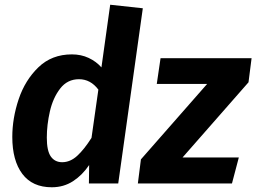

<svg xmlns="http://www.w3.org/2000/svg" viewBox="-20 -776 1084 812"><path d="M584 -741 480 0H356L357 -78Q328 -35 288.5 -9.5Q249 16 199 16Q117 16 74.5 -40.5Q32 -97 32 -197Q32 -276 59 -356.5Q86 -437 142.5 -491.5Q199 -546 284 -546Q323 -546 355 -531Q387 -516 409 -491L446 -756ZM178 -194Q178 -138 195 -114Q212 -90 243 -90Q277 -90 306.5 -117Q336 -144 367 -193L396 -397Q363 -441 314 -441Q265 -441 234.5 -401.5Q204 -362 191 -305Q178 -248 178 -194ZM1031 -428 752 -110H990L961 0H563L576 -102L856 -421H643L659 -530H1044Z"/></svg>

Font: Fira Sans SemiBold
Style: Italic
Weight: 600
Italic angle: -8°
Designer: bBox Type GmbH & Carrois Corporate GbR & Edenspiekermann AG
Foundry: bBox Type GmbH & Carrois Corporate GbR & Edenspiekermann AG
Version: Version 4.301